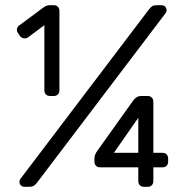

<svg xmlns="http://www.w3.org/2000/svg" viewBox="-20 -720 721 740"><path d="M45 0ZM187 -350H173Q163 -350 157 -356Q151 -362 151 -372V-623L88 -576Q83 -572 75 -572Q65 -572 57 -581L50 -591Q45 -598 45 -605Q45 -615 54 -622L150 -693Q160 -700 173 -700H187Q197 -700 203 -694Q209 -688 209 -678V-372Q209 -362 203 -356Q197 -350 187 -350ZM523 -350H549Q559 -350 565 -344Q571 -338 571 -328V-131H606Q616 -131 622 -125Q628 -119 628 -109V-97Q628 -87 622 -81Q616 -75 606 -75H571V-22Q571 -12 565 -6Q559 0 549 0H535Q525 0 519 -6Q513 -12 513 -22V-75H366Q356 -75 350 -81Q344 -87 344 -97V-110Q344 -124 356 -140L493 -332Q506 -350 523 -350ZM513 -131V-266L419 -131ZM92 0H75Q66 0 60.5 -5.5Q55 -11 55 -20Q55 -26 59 -31L552 -681Q560 -692 566.5 -696Q573 -700 585 -700H602Q611 -700 616.5 -694.5Q622 -689 622 -680Q622 -674 618 -669L125 -19Q117 -8 110.5 -4Q104 0 92 0Z"/></svg>

Font: Hezaedrus Light
Style: Regular
Weight: 300
Designer: Hubert & Fischer
Foundry: Hubert & Fischer
Version: Version 1.10;September 3, 2019;FontCreator 11.5.0.2425 64-bi